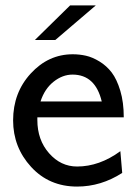

<svg xmlns="http://www.w3.org/2000/svg" viewBox="-20 -687 511 715"><path d="M28.8 -238.8Q28.8 -341.8 94.5 -413.3Q160.2 -484.9 251 -484.9Q275.9 -484.9 300 -479.5Q324.2 -474.1 350.6 -458Q377 -441.9 396 -417Q415 -392.1 428 -349.1Q440.9 -306.2 440.9 -250H119.1V-240.2Q119.1 -166 162.6 -116.5Q206.1 -66.9 267.1 -66.9Q350.1 -66.9 428.2 -124L435.1 -43Q356 7.8 267.1 7.8Q163.1 7.8 95.9 -65.4Q28.8 -138.7 28.8 -238.8ZM109.9 -538.1 241.2 -667H336.9L186 -538.1ZM130.9 -309.1H358.9Q335 -409.2 250 -409.2Q212.9 -409.2 179.4 -382.6Q146 -356 130.9 -309.1Z"/></svg>

Font: CMU Bright
Style: SemiBold
Weight: 600
Version: Version 0.7.0